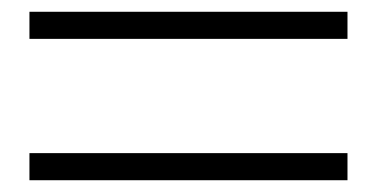

<svg xmlns="http://www.w3.org/2000/svg" viewBox="-20 -563 640 326"><path d="M30 -497V-543H570V-497ZM30 -257V-303H570V-257Z"/></svg>

Font: Victor Mono Thin Thin
Style: Regular
Weight: 250
Monospace: yes
Version: Version 1.561;gftools[0.9.30]